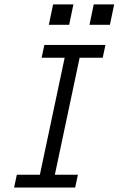

<svg xmlns="http://www.w3.org/2000/svg" viewBox="-20 -838 586 858"><path d="M315.9 0H43L55.2 -57.1H158.2L269 -580.1H166L178.2 -637.2H451.2L439 -580.1H335.9L225.1 -57.1H328.1ZM471.2 -727.1H379.9L398.9 -818.4H490.2ZM289.1 -727.1H198.2L217.3 -818.4H308.1Z"/></svg>

Font: Anonymous Pro
Style: Italic
Weight: 400
Italic angle: -12°
Monospace: yes
Designer: Mark Simonson
Version: Version 1.003